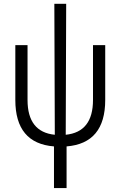

<svg xmlns="http://www.w3.org/2000/svg" viewBox="-20 -752 626 997"><path d="M260.3 224.6V8.3Q59.6 -7.8 59.6 -232.9V-517.6H123V-232.9Q123 -66.4 264.6 -52.2L262.2 -732.4H323.7L321.3 -52.2Q462.9 -66.4 462.9 -232.9V-517.6H526.4V-232.9Q526.4 -7.8 325.7 8.3V224.6Z"/></svg>

Font: Cascadia Code NF Light
Style: Regular
Weight: 300
Monospace: yes
Designer: Aaron Bell
Foundry: Saja Typeworks
Version: Version 2404.023; ttfautohint (v1.8.4)